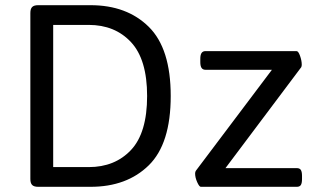

<svg xmlns="http://www.w3.org/2000/svg" viewBox="-20 -720 1224 740"><path d="M97 -30V-670Q97 -686 104 -693Q111 -700 127 -700H329Q469 -700 553.5 -616.5Q638 -533 638 -350Q638 -166 553.5 -83Q469 0 329 0H127Q111 0 104 -7Q97 -14 97 -30ZM322 -76Q423 -76 485 -142Q547 -208 547 -350Q547 -491 485 -557.5Q423 -624 322 -624H185V-76ZM732 -51Q732 -58 735 -62L1028 -451H772Q762 -451 757 -458Q752 -465 752 -481V-493Q752 -509 757 -516Q762 -523 772 -523H1123Q1130 -523 1136.5 -504.5Q1143 -486 1143 -471Q1143 -465 1141 -461L849 -72H1124Q1135 -72 1139.5 -65Q1144 -58 1144 -42V-30Q1144 -14 1139.5 -7Q1135 0 1124 0H754Q748 0 740 -18Q732 -36 732 -51Z"/></svg>

Font: Asap-Regular
Style: Regular
Weight: 400
Designer: Pablo Cosgaya
Foundry: Omnibus-Type
Version: Version 2.000; ttfautohint (v1.8)